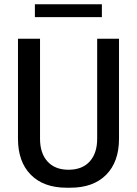

<svg xmlns="http://www.w3.org/2000/svg" viewBox="-20 -867 640 897"><path d="M291 10Q184 10 124 -50.5Q64 -111 64 -219V-686H167V-219Q167 -151 202 -112.5Q237 -74 300 -74Q364 -74 399 -112.5Q434 -151 434 -219V-686H536V-219Q536 -111 476 -50.5Q416 10 309 10ZM143 -787V-847H456V-787Z"/></svg>

Font: Chivo Mono Medium
Style: Regular
Weight: 400
Monospace: yes
Version: Version 1.008